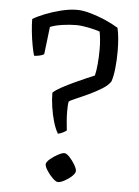

<svg xmlns="http://www.w3.org/2000/svg" viewBox="-55 -821 628 869"><g transform="rotate(5 259.0 -386.0)"><path d="M222 -212Q209 -234 200 -265.5Q191 -297 186 -331Q181 -365 181 -395Q195 -408 221 -422Q247 -436 276 -449.5Q305 -463 329.5 -473.5Q354 -484 366 -489Q371 -509 374 -541Q377 -573 377 -608Q377 -632 375 -652.5Q373 -673 370 -689Q350 -696 318 -702.5Q286 -709 262 -709Q232 -709 198.5 -704Q165 -699 144 -690L129 -565Q122 -560 108 -557Q94 -554 84 -554Q79 -569 73.5 -598.5Q68 -628 64.5 -661Q61 -694 61 -719Q82 -732 116 -745.5Q150 -759 188.5 -768.5Q227 -778 261 -778Q287 -778 322 -768Q357 -758 391 -743Q425 -728 449 -713Q459 -671 459 -606Q459 -566 455 -529Q451 -492 443 -469Q432 -451 404.5 -434Q377 -417 345 -402Q313 -387 288 -376.5Q263 -366 258 -361Q256 -353 255.5 -339.5Q255 -326 255 -315Q255 -295 257 -270.5Q259 -246 261 -230Q256 -226 245 -220Q234 -214 222 -212ZM241 6Q232 6 217 -8.5Q202 -23 190.5 -41Q179 -59 179 -69Q179 -79 194.5 -92.5Q210 -106 229.5 -116.5Q249 -127 259 -127Q269 -127 283 -112Q297 -97 307.5 -79Q318 -61 318 -51Q318 -41 304 -27.5Q290 -14 271.5 -4Q253 6 241 6Z"/></g></svg>

Font: Texturina Light
Style: Regular
Weight: 300
Designer: Guillermo Torres Carreño
Foundry: Omnibus-Type
Version: Version 1.002; ttfautohint (v1.8.3)